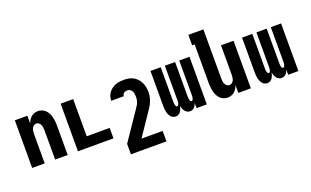

<svg xmlns="http://www.w3.org/2000/svg" viewBox="-98 -1245 3195 1970"><g transform="rotate(-20 1500.0 -260.0)"><path d="M56 0V-520H193V-434Q199 -453 209.5 -470.5Q220 -488 235.5 -501.5Q251 -515 270.5 -521.5Q290 -528 310 -528Q333 -528 355 -519Q377 -510 393 -493.5Q409 -477 419 -455.5Q429 -434 434.5 -411.5Q440 -389 442 -366Q444 -343 444 -320V0H307V-320Q307 -335 305 -350.5Q303 -366 297 -380Q291 -394 278 -404Q265 -414 250 -414Q235 -414 222 -404Q209 -394 203 -380Q197 -366 195 -350.5Q193 -335 193 -320V0Z M556 0V-520H693V-114H944V0Z M1056 215V101L1234 -161Q1246 -179 1259 -197.5Q1272 -216 1283.5 -235Q1295 -254 1301 -276Q1307 -298 1307 -320Q1307 -336 1305 -351.5Q1303 -367 1296.5 -381Q1290 -395 1277 -404.5Q1264 -414 1248 -414Q1238 -414 1228 -412Q1218 -410 1209.5 -404.5Q1201 -399 1196 -389.5Q1191 -380 1191 -370H1054Q1054 -393 1061 -416Q1068 -439 1082 -458Q1096 -477 1115 -491Q1134 -505 1156 -513.5Q1178 -522 1201.5 -525Q1225 -528 1248 -528Q1275 -528 1302 -523Q1329 -518 1352.5 -504.5Q1376 -491 1394.5 -470.5Q1413 -450 1424 -425.5Q1435 -401 1439.5 -374Q1444 -347 1444 -320Q1444 -289 1436 -259Q1428 -229 1414 -201.5Q1400 -174 1382 -148.5Q1364 -123 1347 -97L1213 101H1444V215Z M1622 8Q1606 8 1591 0.5Q1576 -7 1566.5 -20Q1557 -33 1551 -48Q1545 -63 1542 -79Q1539 -95 1538 -111Q1537 -127 1537 -143V-520H1649V-143Q1649 -134 1649.5 -126Q1650 -118 1652 -109.5Q1654 -101 1658.5 -93Q1663 -85 1671 -85Q1680 -85 1684.5 -93Q1689 -101 1691 -109.5Q1693 -118 1693.5 -126Q1694 -134 1694 -143V-520H1806V-143Q1806 -134 1806.5 -126Q1807 -118 1809 -109.5Q1811 -101 1815.5 -93Q1820 -85 1829 -85Q1837 -85 1841.5 -93Q1846 -101 1848 -109.5Q1850 -118 1850.5 -126Q1851 -134 1851 -143V-520H1963V0H1851V-57Q1847 -45 1841 -33Q1835 -21 1826 -11.5Q1817 -2 1804.5 3Q1792 8 1779 8Q1763 8 1748.5 0.5Q1734 -7 1724 -20Q1714 -33 1708.5 -48Q1703 -63 1700 -79Q1696 -63 1690.5 -48Q1685 -33 1676 -20Q1667 -7 1652.5 0.5Q1638 8 1622 8Z M2190 8Q2167 8 2145 -1Q2123 -10 2107 -26.5Q2091 -43 2081 -64.5Q2071 -86 2065.5 -108.5Q2060 -131 2058 -154Q2056 -177 2056 -200V-621H2029V-735H2193V-200Q2193 -185 2195 -169.5Q2197 -154 2203 -140Q2209 -126 2222 -116Q2235 -106 2250 -106Q2265 -106 2278 -116Q2291 -126 2297 -140Q2303 -154 2305 -169.5Q2307 -185 2307 -200V-520H2444V0H2307V-86Q2301 -67 2290.5 -49.5Q2280 -32 2264.5 -18.5Q2249 -5 2229.5 1.5Q2210 8 2190 8Z M2622 8Q2606 8 2591 0.5Q2576 -7 2566.5 -20Q2557 -33 2551 -48Q2545 -63 2542 -79Q2539 -95 2538 -111Q2537 -127 2537 -143V-520H2649V-143Q2649 -134 2649.5 -126Q2650 -118 2652 -109.5Q2654 -101 2658.5 -93Q2663 -85 2671 -85Q2680 -85 2684.5 -93Q2689 -101 2691 -109.5Q2693 -118 2693.5 -126Q2694 -134 2694 -143V-520H2806V-143Q2806 -134 2806.5 -126Q2807 -118 2809 -109.5Q2811 -101 2815.5 -93Q2820 -85 2829 -85Q2837 -85 2841.5 -93Q2846 -101 2848 -109.5Q2850 -118 2850.5 -126Q2851 -134 2851 -143V-520H2963V0H2851V-57Q2847 -45 2841 -33Q2835 -21 2826 -11.5Q2817 -2 2804.5 3Q2792 8 2779 8Q2763 8 2748.5 0.5Q2734 -7 2724 -20Q2714 -33 2708.5 -48Q2703 -63 2700 -79Q2696 -63 2690.5 -48Q2685 -33 2676 -20Q2667 -7 2652.5 0.5Q2638 8 2622 8Z"/></g></svg>

Font: Iosevka Heavy
Style: Regular
Weight: 900
Monospace: yes
Designer: Belleve Invis
Foundry: Belleve Invis
Version: Version 32.5.0; ttfautohint (v1.8.4)